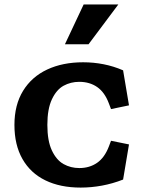

<svg xmlns="http://www.w3.org/2000/svg" viewBox="-20 -838 660 870"><path d="M45.4 -272.1Q45.4 -362.6 84.5 -426.4Q123.7 -490.2 193.9 -523Q264.1 -555.8 356.8 -555.8Q403.9 -555.8 449.2 -546.9Q494.4 -538.1 537.8 -519.3L564.5 -360.6L483.1 -343.7L473.4 -369.2Q454.5 -419.9 420.3 -443.6Q386.1 -467.2 339.2 -467.2Q300.5 -467.2 268.1 -449.5Q235.8 -431.7 215.2 -388Q194.6 -344.3 194.6 -272.1Q194.6 -199.4 215.2 -156Q235.8 -112.5 268.1 -94.5Q300.5 -76.5 339.2 -76.5Q385.7 -76.5 419.9 -100.2Q454.1 -123.8 473.4 -174.5L483.1 -200.1L564.5 -183.6L537.8 -24.4Q490.3 -5.8 441.9 3.1Q393.5 12 345.5 12Q252.8 12 185.6 -20.8Q118.3 -53.5 81.9 -117.3Q45.4 -181.1 45.4 -272.1ZM516.1 -817.7H359L274.2 -637.4H381.2Z"/></svg>

Font: Monaspace Xenon Var ExtraLight
Style: Regular
Weight: 200
Designer: Riley Cran and the Lettermatic Team
Version: Version 1.200 (Monaspace Xenon Var)